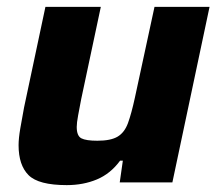

<svg xmlns="http://www.w3.org/2000/svg" viewBox="-20 -530 631 558"><path d="M174 8Q92 8 63 -21Q34 -50 34 -108Q34 -128 39 -157Q44 -186 50 -218L112 -510H273L216 -242Q211 -216 207 -194.5Q203 -173 203 -161Q203 -135 216.5 -128Q230 -121 263 -121Q302 -121 322 -133Q342 -145 352 -172.5Q362 -200 372 -246L429 -510H589L481 0H328L337 -63H329Q301 -25 261.5 -8.5Q222 8 174 8Z"/></svg>

Font: Saira
Style: Bold Italic
Weight: 700
Italic angle: -12°
Designer: Hector Gatti with collaboration of the Omnibus-Type team
Foundry: Omnibus-Type
Version: Version 1.100; ttfautohint (v1.8.3)